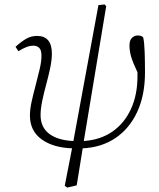

<svg xmlns="http://www.w3.org/2000/svg" viewBox="-20 -656 716 866"><path d="M283 190 272 182 305 13Q219 10 167 -28Q115 -66 115 -135Q115 -164 123 -199.5Q131 -235 141 -272.5Q151 -310 159 -344.5Q167 -379 167 -404Q167 -431 156.5 -440.5Q146 -450 131 -450Q115 -450 98.5 -443.5Q82 -437 63 -425L50 -445Q79 -471 100.5 -482.5Q122 -494 147 -494Q214 -494 214 -414Q214 -386 206.5 -350Q199 -314 188.5 -275.5Q178 -237 170.5 -201Q163 -165 163 -137Q163 -82 202 -52.5Q241 -23 311 -20L424 -633L452 -636L459 -628L358 -20Q433 -25 487 -62.5Q541 -100 570.5 -164Q600 -228 600 -311Q600 -316 600 -320.5Q600 -325 600 -330Q578 -377 571 -402Q564 -427 564 -451Q564 -475 575.5 -485.5Q587 -496 601 -496Q619 -496 626 -487Q631 -465 632.5 -421Q634 -377 634 -330Q634 -227 599 -151.5Q564 -76 501 -33.5Q438 9 353 13L326 180Z"/></svg>

Font: Source Serif 4 SmText Light
Style: Italic
Weight: 300
Italic angle: -12°
Designer: Frank Grießhammer
Foundry: Adobe
Version: Version 4.005;hotconv 1.1.0;makeotfexe 2.6.0